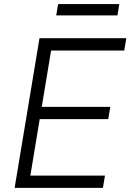

<svg xmlns="http://www.w3.org/2000/svg" viewBox="-20 -913 634 933"><path d="M51.1 0 171.9 -727.3H593.8L583.8 -667.6H228.3L182.9 -393.8H516L506 -334.2H172.9L127.5 -59.7H490.1L480.1 0ZM559.7 -893.1 550.8 -838.1H253.2L262.4 -893.1Z"/></svg>

Font: Inter P Light
Style: Italic
Weight: 300
Italic angle: 9.39999°
Designer: Rasmus Andersson
Foundry: rsms
Version: Version 3.018;git-588b23468